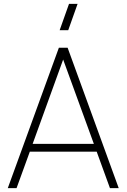

<svg xmlns="http://www.w3.org/2000/svg" viewBox="-20 -965 649 985"><path d="M330 -810 378 -945H334L286 -810ZM327 -720H282L20 0H65L133 -187H476L544 0H589ZM147.5 -227 304 -659.5 461.5 -227Z"/></svg>

Font: Vela Sans ExtLt
Style: Regular
Weight: 200
Designer: Principal design: Mikhail Sharanda - project Manrope.
Design modification: Ravid Balaliev
Foundry: Mikhail Sharanda
Version: Version 1.001